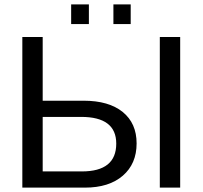

<svg xmlns="http://www.w3.org/2000/svg" viewBox="-20 -857 925 877"><path d="M604 -202Q604 -109 541 -54.5Q478 0 368 0H82V-688H175V-397H362Q477 -397 540.5 -345.5Q604 -294 604 -202ZM511 -201Q511 -323 351 -323H175V-74H354Q511 -74 511 -201ZM803 0H710V-688H803ZM577 -747H498V-837H577ZM386 -747H305V-837H386Z"/></svg>

Font: Libra Sans
Style: Regular
Weight: 400
Foundry: Context Ltd
Version: Version 1.002